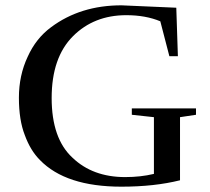

<svg xmlns="http://www.w3.org/2000/svg" viewBox="-20 -695 787 721"><path d="M436 6Q560 6 656 -18V-255L716 -264V-288H475V-264L558 -255V-42Q508 -30 450 -30Q328 -30 252 -103Q174 -175 174 -327Q174 -479 254 -559Q333 -638 454 -638Q527 -638 582 -615L616 -484H648L642 -666L436 -675Q282 -675 172 -593Q115 -551 84 -482Q51 -412 51 -328Q51 -244 73 -188Q94 -130 130 -94Q227 6 436 6Z"/></svg>

Font: Rufina
Style: Regular
Weight: 400
Designer: Martin Sommaruga
Foundry: Martin Sommaruga
Version: Version